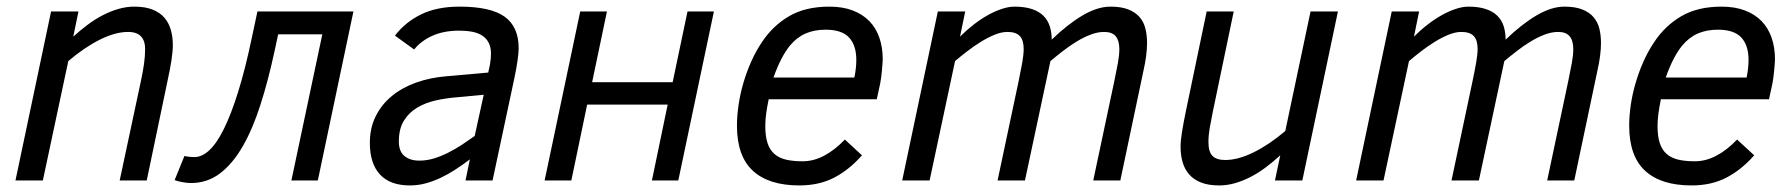

<svg xmlns="http://www.w3.org/2000/svg" viewBox="-20 -547 5433 582"><path d="M342.8 0 407.2 -301.8Q413.1 -329.6 416.5 -353Q419.9 -376.5 419.9 -399.9Q419.9 -422.9 407.5 -436.5Q395 -450.2 368.2 -450.2Q329.6 -450.2 282.7 -426.8Q235.8 -403.3 187 -361.8L109.9 0H26.9L134.8 -512.2H217.8L202.1 -436Q223.6 -455.6 246.3 -472.4Q269 -489.3 292.2 -501.2Q315.4 -513.2 339.4 -520Q363.3 -526.9 387.2 -526.9Q419.9 -526.9 442.1 -518.1Q464.4 -509.3 478 -493.7Q491.7 -478 497.8 -456.5Q503.9 -435.1 503.9 -410.2Q503.9 -392.1 499.8 -364.7Q495.6 -337.4 487.8 -301.8L424.8 0Z M823.2 -442.9 812 -391.1Q793 -302.7 769.5 -229.5Q746.1 -156.2 715.8 -103.5Q685.5 -50.8 647 -21.5Q608.4 7.8 559.1 7.8Q553.2 7.8 545.9 7.1Q538.6 6.3 531.7 4.9Q524.9 3.4 518.8 2Q512.7 0.5 509.3 -1L539.1 -74.2Q547.4 -72.3 555.7 -71.5Q564 -70.8 569.3 -70.8Q591.8 -70.8 614 -91.1Q636.2 -111.3 658.2 -155.3Q680.2 -199.2 701.9 -268.6Q723.6 -337.9 744.1 -436L760.3 -512.2H1051.3L943.4 0H863.3L957 -442.9Z M1391.1 0 1404.3 -64Q1381.8 -46.9 1359.6 -32.5Q1337.4 -18.1 1314.9 -7.6Q1292.5 2.9 1269.5 9Q1246.6 15.1 1222.2 15.1Q1162.6 15.1 1131.8 -18.1Q1101.1 -51.3 1101.1 -113.8Q1101.1 -159.2 1118.9 -194.8Q1136.7 -230.5 1168 -256.1Q1199.2 -281.7 1241.9 -296.9Q1284.7 -312 1334 -315.9L1460 -327.1L1465.3 -352.1Q1468.3 -369.6 1468.3 -383.8Q1468.3 -403.8 1461.4 -417.2Q1454.6 -430.7 1441.9 -439Q1429.2 -447.3 1411.6 -450.7Q1394 -454.1 1372.1 -454.1Q1325.2 -454.1 1290.5 -438.5Q1255.9 -422.9 1235.4 -397L1177.2 -439Q1208 -479.5 1256.1 -503.2Q1304.2 -526.9 1373 -526.9Q1467.3 -526.9 1509.8 -496.3Q1552.2 -465.8 1552.2 -400.9Q1552.2 -387.2 1548.8 -363.5Q1545.4 -339.8 1540 -314L1473.1 0ZM1446.3 -259.8 1363.3 -252Q1332.5 -249.5 1301.5 -242.7Q1270.5 -235.8 1245.4 -221.2Q1220.2 -206.5 1204.6 -181.6Q1189 -156.7 1189 -118.2Q1189 -87.9 1206.1 -74Q1223.1 -60.1 1251 -60.1Q1273.9 -60.1 1295.9 -66.9Q1317.9 -73.7 1339.1 -84.5Q1360.4 -95.2 1380.4 -108.4Q1400.4 -121.6 1418.9 -134.8Z M2036.1 0H1956.1L2003.9 -230H1759.8L1711.9 0H1630.9L1738.8 -512.2H1819.8L1774.9 -297.9H2019L2064 -512.2H2144Z M2310.1 -246.1Q2305.2 -223.1 2302.5 -203.1Q2299.8 -183.1 2299.8 -165Q2299.8 -134.3 2306.4 -113.8Q2313 -93.3 2326.9 -80.8Q2340.8 -68.4 2362.1 -63.2Q2383.3 -58.1 2413.1 -58.1Q2446.3 -58.1 2478.5 -75.2Q2510.7 -92.3 2541 -124L2592.8 -76.2Q2554.7 -32.7 2509 -8.8Q2463.4 15.1 2402.8 15.1Q2310.5 15.1 2262.2 -29.3Q2213.9 -73.7 2213.9 -166Q2213.9 -195.8 2218.8 -229Q2223.6 -262.2 2233.4 -295.7Q2243.2 -329.1 2257.3 -360.8Q2271.5 -392.6 2290 -419.9Q2322.8 -469.2 2372.1 -498Q2421.4 -526.9 2494.1 -526.9Q2534.2 -526.9 2564.5 -515.4Q2594.7 -503.9 2615 -483.2Q2635.3 -462.4 2645.5 -432.9Q2655.8 -403.3 2655.8 -367.2Q2655.8 -362.3 2655 -353Q2654.3 -343.8 2653.3 -333Q2652.3 -322.3 2650.9 -311.5Q2649.4 -300.8 2647.9 -293L2637.7 -246.1ZM2569.8 -312Q2575.7 -340.3 2575.7 -365.2Q2575.7 -409.7 2553.7 -433.3Q2531.7 -457 2482.9 -457Q2448.2 -457 2421.6 -445.3Q2395 -433.6 2374 -408.2Q2346.2 -373.5 2324.7 -312Z M3293.9 0 3357.9 -301.8Q3364.7 -334 3368.9 -357.4Q3373 -380.9 3373 -397.9Q3373 -423.8 3362.1 -437Q3351.1 -450.2 3327.1 -450.2Q3307.1 -450.2 3286.1 -442.1Q3265.1 -434.1 3244.1 -421.4Q3223.1 -408.7 3202.6 -392.8Q3182.1 -377 3164.1 -361.8L3086.9 0H3003.9L3067.9 -301.8Q3074.7 -334.5 3078.9 -358.4Q3083 -382.3 3083 -398.9Q3083 -425.3 3071.3 -437.7Q3059.6 -450.2 3034.2 -450.2Q3015.6 -450.2 2994.9 -441.7Q2974.1 -433.1 2953.1 -420.2Q2932.1 -407.2 2911.9 -391.6Q2891.6 -376 2875 -361.8L2797.9 0H2714.8L2822.8 -512.2H2905.8L2890.1 -436Q2909.7 -455.6 2931.4 -472.4Q2953.1 -489.3 2974.6 -501.2Q2996.1 -513.2 3016.8 -520Q3037.6 -526.9 3055.2 -526.9Q3086.4 -526.9 3108.2 -519.5Q3129.9 -512.2 3143.1 -499Q3156.2 -485.8 3162.1 -467.3Q3168 -448.7 3168 -426.8Q3216.3 -473.6 3261.5 -500.2Q3306.6 -526.9 3346.2 -526.9Q3378.9 -526.9 3400.4 -518.3Q3421.9 -509.8 3434.6 -494.9Q3447.3 -480 3452.1 -460Q3457 -439.9 3457 -417Q3457 -379.9 3445.8 -331.1L3376 0Z M3719.7 -512.2 3656.7 -210Q3650.9 -182.1 3647 -159.4Q3643.1 -136.7 3643.1 -116.2Q3643.1 -86.9 3655.3 -74.5Q3667.5 -62 3693.8 -62Q3732.9 -62 3780 -85.2Q3827.1 -108.4 3876 -149.9L3952.6 -512.2H4035.6L3927.7 0H3844.7L3860.8 -76.2Q3838.9 -56.2 3816.4 -39.3Q3793.9 -22.5 3770.5 -10.5Q3747.1 1.5 3723.4 8.3Q3699.7 15.1 3675.8 15.1Q3643.1 15.1 3620.8 6.3Q3598.6 -2.4 3584.7 -18.3Q3570.8 -34.2 3564.7 -55.7Q3558.6 -77.1 3558.6 -102.1Q3558.6 -120.1 3563 -147.5Q3567.4 -174.8 3574.7 -210L3637.7 -512.2Z M4669.9 0 4733.9 -301.8Q4740.7 -334 4744.9 -357.4Q4749 -380.9 4749 -397.9Q4749 -423.8 4738 -437Q4727.1 -450.2 4703.1 -450.2Q4683.1 -450.2 4662.1 -442.1Q4641.1 -434.1 4620.1 -421.4Q4599.1 -408.7 4578.6 -392.8Q4558.1 -377 4540 -361.8L4462.9 0H4379.9L4443.8 -301.8Q4450.7 -334.5 4454.8 -358.4Q4459 -382.3 4459 -398.9Q4459 -425.3 4447.3 -437.7Q4435.5 -450.2 4410.2 -450.2Q4391.6 -450.2 4370.8 -441.7Q4350.1 -433.1 4329.1 -420.2Q4308.1 -407.2 4287.8 -391.6Q4267.6 -376 4251 -361.8L4173.8 0H4090.8L4198.7 -512.2H4281.7L4266.1 -436Q4285.6 -455.6 4307.4 -472.4Q4329.1 -489.3 4350.6 -501.2Q4372.1 -513.2 4392.8 -520Q4413.6 -526.9 4431.2 -526.9Q4462.4 -526.9 4484.1 -519.5Q4505.9 -512.2 4519 -499Q4532.2 -485.8 4538.1 -467.3Q4543.9 -448.7 4543.9 -426.8Q4592.3 -473.6 4637.5 -500.2Q4682.6 -526.9 4722.2 -526.9Q4754.9 -526.9 4776.4 -518.3Q4797.9 -509.8 4810.5 -494.9Q4823.2 -480 4828.1 -460Q4833 -439.9 4833 -417Q4833 -379.9 4821.8 -331.1L4752 0Z M5014.6 -246.1Q5009.8 -223.1 5007.1 -203.1Q5004.4 -183.1 5004.4 -165Q5004.4 -134.3 5011 -113.8Q5017.6 -93.3 5031.5 -80.8Q5045.4 -68.4 5066.7 -63.2Q5087.9 -58.1 5117.7 -58.1Q5150.9 -58.1 5183.1 -75.2Q5215.3 -92.3 5245.6 -124L5297.4 -76.2Q5259.3 -32.7 5213.6 -8.8Q5168 15.1 5107.4 15.1Q5015.1 15.1 4966.8 -29.3Q4918.5 -73.7 4918.5 -166Q4918.5 -195.8 4923.3 -229Q4928.2 -262.2 4938 -295.7Q4947.8 -329.1 4961.9 -360.8Q4976.1 -392.6 4994.6 -419.9Q5027.3 -469.2 5076.7 -498Q5126 -526.9 5198.7 -526.9Q5238.8 -526.9 5269 -515.4Q5299.3 -503.9 5319.6 -483.2Q5339.8 -462.4 5350.1 -432.9Q5360.4 -403.3 5360.4 -367.2Q5360.4 -362.3 5359.6 -353Q5358.9 -343.8 5357.9 -333Q5356.9 -322.3 5355.5 -311.5Q5354 -300.8 5352.5 -293L5342.3 -246.1ZM5274.4 -312Q5280.3 -340.3 5280.3 -365.2Q5280.3 -409.7 5258.3 -433.3Q5236.3 -457 5187.5 -457Q5152.8 -457 5126.2 -445.3Q5099.6 -433.6 5078.6 -408.2Q5050.8 -373.5 5029.3 -312Z"/></svg>

Font: Lorenzo Sans
Style: Italic
Weight: 400
Italic angle: -12°
Foundry: Intel Corporation
Version: Version 1.00; ttfautohint (v1.5)